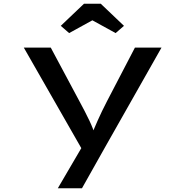

<svg xmlns="http://www.w3.org/2000/svg" viewBox="-20 -783 997 1033"><path d="M291 230 442 -28 438 50 108 -527H253L407 -239Q438 -182 460.5 -135Q483 -88 493 -50H470Q484 -86 505.5 -134.5Q527 -183 556 -239L706 -527H849L547 6L421 230ZM352 -605 307 -644 432 -763H522L647 -644L602 -605L462 -682H492Z"/></svg>

Font: Lexend Zetta Medium
Style: Regular
Weight: 500
Designer: Bonnie Shaver-Troup, Thomas Jockin
Foundry: Lexend
Version: Version 1.007